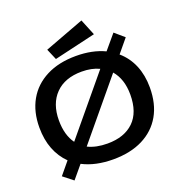

<svg xmlns="http://www.w3.org/2000/svg" viewBox="-150 -940 1051 1117"><g transform="rotate(-20 375.0 -381.5)"><path d="M121 49 60 1 123 -75Q80 -117 57 -176Q34 -235 34 -310Q34 -407 74.5 -478.5Q115 -550 192 -589.5Q269 -629 376 -629Q477 -629 553 -593L628 -682L686 -632L618 -550Q667 -508 692.5 -447Q718 -386 718 -310Q718 -209 677 -137.5Q636 -66 559.5 -27.5Q483 11 376 11Q266 11 187 -30ZM155 -310Q155 -219 196 -163L484 -510Q438 -532 376 -532Q271 -532 213 -472.5Q155 -413 155 -310ZM376 -87Q480 -87 538.5 -143.5Q597 -200 597 -310Q597 -406 547 -464L255 -112Q305 -87 376 -87ZM261 -652 232 -720 477 -812 518 -712Z"/></g></svg>

Font: Inconsolata ExtraExpanded
Style: Bold
Weight: 700
Width: 8
Monospace: yes
Designer: Raph Levien, Cyreal, Brenton Simpson
Foundry: Raph Levien, Cyreal, Google
Version: Version 3.100; ttfautohint (v1.8.4.7-5d5b)